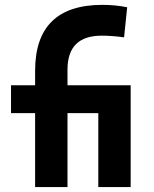

<svg xmlns="http://www.w3.org/2000/svg" viewBox="-20 -762 626 782"><path d="M123 0V-473.6Q123 -742.2 397 -742.2Q449.4 -742.2 498 -732.4L485.4 -609.9Q457.1 -613.8 435.7 -615.2Q414.3 -616.7 394 -616.7Q254.9 -616.7 254.9 -478.5V0ZM24.9 -301.3V-414.6H512.2V-301.3ZM380.4 0V-414.6H512.2V0Z"/></svg>

Font: Cascadia Mono PL
Style: Regular
Weight: 400
Monospace: yes
Designer: Aaron Bell
Foundry: Saja Typeworks
Version: Version 2102.003